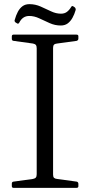

<svg xmlns="http://www.w3.org/2000/svg" viewBox="-20 -906 434 926"><path d="M157 0V-739H236V0ZM45 0Q37 0 37 -9V-20Q37 -29 45 -30L139 -43Q149 -45 153 -50Q157 -55 157 -66V-217H236V-64Q236 -53 240.5 -48.5Q245 -44 255 -43L350 -30Q358 -28 358 -19V-8Q358 0 349 0ZM37 -730Q37 -739 45 -739H349Q358 -739 358 -731V-720Q358 -712 350 -709L255 -696Q245 -695 240.5 -690.5Q236 -686 236 -675V-522H157V-673Q157 -684 153 -689Q149 -694 139 -696L45 -709Q37 -710 37 -719ZM56 -797Q48 -803 51 -810Q57 -832 66 -849Q75 -866 88.5 -876Q102 -886 122 -886Q150 -886 176 -874.5Q202 -863 226 -851.5Q250 -840 274 -840Q291 -840 302.5 -848.5Q314 -857 323 -872Q327 -880 334 -875L340 -871Q346 -866 345 -858Q339 -837 329.5 -820Q320 -803 306.5 -793Q293 -783 273 -783Q245 -783 219.5 -794.5Q194 -806 169.5 -817.5Q145 -829 121 -829Q105 -829 93 -821Q81 -813 73 -797Q68 -789 63 -793Z"/></svg>

Font: Hahmlet Light
Style: Regular
Weight: 300
Designer: Minjoo Ham & Mark Frömberg
Foundry: hypertype
Version: Version 1.002